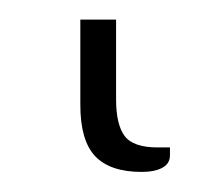

<svg xmlns="http://www.w3.org/2000/svg" viewBox="-20 17 222 196"><path d="M62 37H98.5V118.5Q98.5 144 107.2 155.8Q116 167.5 141 167.5H153.5V175.5Q153.5 184 145.8 188.2Q138 192.5 124.5 192.5Q92.5 192.5 77.2 176.5Q62 160.5 62 124Z"/></svg>

Font: Lato Light
Style: Regular
Weight: 300
Designer: Lukasz Dziedzic
Foundry: tyPoland Lukasz Dziedzic
Version: Version 2.007; 2014-02-27